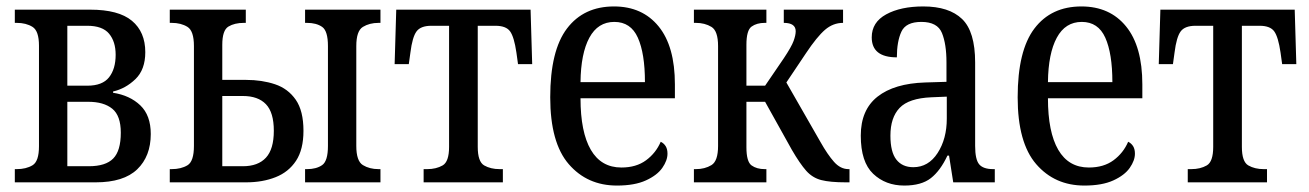

<svg xmlns="http://www.w3.org/2000/svg" viewBox="-20 -566 4062 596"><path d="M26 0V-41H32Q61 -41 81 -53Q101 -65 101 -112V-424Q101 -470 81 -482.5Q61 -495 32 -495H26V-536H260Q348 -536 389.5 -501.5Q431 -467 431 -404Q431 -350 400.5 -320.5Q370 -291 331 -282V-278Q383 -270 415.5 -239Q448 -208 448 -150Q448 -81 406 -40.5Q364 0 277 0ZM189 -300H251Q298 -300 318.5 -326Q339 -352 339 -396Q339 -437 318.5 -461.5Q298 -486 251 -486H189ZM189 -50H256Q308 -50 331.5 -74Q355 -98 355 -154Q355 -207 328.5 -228.5Q302 -250 254 -250H189Z M927 0V-41H933Q962 -41 980 -53.5Q998 -66 998 -113V-423Q998 -470 980 -482.5Q962 -495 933 -495H927V-536H1161V-495H1155Q1127 -495 1106.5 -482.5Q1086 -470 1086 -423V-113Q1086 -66 1106.5 -53.5Q1127 -41 1155 -41H1161V0ZM507 0V-41H513Q542 -41 562 -53Q582 -65 582 -113V-423Q582 -470 562 -482.5Q542 -495 513 -495H507V-536H743V-495H737Q708 -495 689 -483.5Q670 -472 670 -427V-318H744Q793 -318 833.5 -304.5Q874 -291 898 -256.5Q922 -222 922 -160Q922 -102 899 -67Q876 -32 835.5 -16Q795 0 744 0ZM670 -50H734Q781 -50 805.5 -76.5Q830 -103 830 -160Q830 -217 805.5 -242.5Q781 -268 734 -268H670Z M1295 0V-41H1306Q1334 -41 1354 -52.5Q1374 -64 1374 -110V-486H1319Q1286 -486 1273 -468.5Q1260 -451 1254 -403L1249 -367H1205L1210 -536H1627L1632 -367H1588L1583 -403Q1576 -451 1563.5 -468.5Q1551 -486 1518 -486H1463V-110Q1463 -64 1483 -52.5Q1503 -41 1531 -41H1541V0Z M1895 10Q1803 10 1745.5 -56.5Q1688 -123 1688 -264Q1688 -409 1740 -477.5Q1792 -546 1886 -546Q1974 -546 2024.5 -484Q2075 -422 2075 -304V-261H1782Q1782 -156 1814 -101Q1846 -46 1909 -46Q1955 -46 1985.5 -68.5Q2016 -91 2031 -126Q2041 -121 2046.5 -112Q2052 -103 2052 -89Q2052 -68 2036 -45Q2020 -22 1985 -6Q1950 10 1895 10ZM1982 -311Q1982 -400 1960 -449Q1938 -498 1887 -498Q1836 -498 1809.5 -449Q1783 -400 1782 -311Z M2134 0V-41H2140Q2168 -41 2188.5 -53.5Q2209 -66 2209 -113V-423Q2209 -470 2188.5 -482.5Q2168 -495 2140 -495H2134V-536H2359V-495H2354Q2329 -495 2313 -483.5Q2297 -472 2297 -427V-300H2355L2413 -385Q2437 -421 2443.5 -439Q2450 -457 2450 -469Q2450 -495 2413 -495V-536H2597V-495Q2566 -495 2541 -473.5Q2516 -452 2482 -401L2421 -310L2527 -125Q2549 -86 2569 -63.5Q2589 -41 2614 -41H2617V0H2605Q2557 0 2529.5 -7Q2502 -14 2482.5 -36Q2463 -58 2438 -101L2355 -250H2297V-109Q2297 -64 2313 -52.5Q2329 -41 2354 -41H2359V0Z M2787 10Q2729 10 2690.5 -26.5Q2652 -63 2652 -145Q2652 -225 2704 -266Q2756 -307 2852 -310L2918 -312V-373Q2918 -429 2904 -463.5Q2890 -498 2840 -498Q2792 -498 2778 -467.5Q2764 -437 2764 -388Q2686 -388 2686 -450Q2686 -497 2731 -521.5Q2776 -546 2846 -546Q2926 -546 2966.5 -507Q3007 -468 3007 -372V-113Q3007 -71 3019.5 -56Q3032 -41 3063 -41H3068V0H2939L2926 -83H2921Q2899 -36 2869.5 -13Q2840 10 2787 10ZM2815 -47Q2862 -47 2890.5 -91Q2919 -135 2919 -198V-266L2871 -264Q2801 -261 2772.5 -231Q2744 -201 2744 -145Q2744 -94 2762.5 -70.5Q2781 -47 2815 -47Z M3346 10Q3254 10 3196.5 -56.5Q3139 -123 3139 -264Q3139 -409 3191 -477.5Q3243 -546 3337 -546Q3425 -546 3475.5 -484Q3526 -422 3526 -304V-261H3233Q3233 -156 3265 -101Q3297 -46 3360 -46Q3406 -46 3436.5 -68.5Q3467 -91 3482 -126Q3492 -121 3497.5 -112Q3503 -103 3503 -89Q3503 -68 3487 -45Q3471 -22 3436 -6Q3401 10 3346 10ZM3433 -311Q3433 -400 3411 -449Q3389 -498 3338 -498Q3287 -498 3260.5 -449Q3234 -400 3233 -311Z M3667 0V-41H3678Q3706 -41 3726 -52.5Q3746 -64 3746 -110V-486H3691Q3658 -486 3645 -468.5Q3632 -451 3626 -403L3621 -367H3577L3582 -536H3999L4004 -367H3960L3955 -403Q3948 -451 3935.5 -468.5Q3923 -486 3890 -486H3835V-110Q3835 -64 3855 -52.5Q3875 -41 3903 -41H3913V0Z"/></svg>

Font: Noto Serif Condensed
Style: Regular
Weight: 400
Width: 3
Designer: Monotype Design Team
Foundry: Monotype Imaging Inc.
Version: Version 2.013; ttfautohint (v1.8.4.7-5d5b)